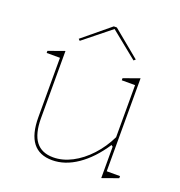

<svg xmlns="http://www.w3.org/2000/svg" viewBox="-131 -822 891 949"><g transform="rotate(20 314.5 -348.0)"><path d="M246 15Q178 15 144 -29Q110 -73 110 -162V-474H40V-485L124 -515V-162Q124 -80 154.5 -40Q185 0 246 0Q295 0 344 -25.5Q393 -51 435 -96.5Q477 -142 505 -200V-474H435V-485L519 -515V-26H589V-15L505 15V-150L497 -156Q443 -74 378 -29.5Q313 15 246 15ZM173 -586 165 -594 307 -711H323L465 -594L456 -586L315 -700Z"/></g></svg>

Font: Kalnia Thin
Style: Regular
Weight: 250
Designer: Frida Medrano
Foundry: Frida Medrano
Version: Version 1.105